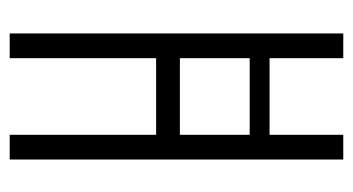

<svg xmlns="http://www.w3.org/2000/svg" viewBox="-186 -542 728 396"><g transform="rotate(90 178.0 -344.0)"><path d="M49 0V-688H100V-536H258V-688H309V0H258V-302H100V0ZM100 -351H258V-495H100Z"/></g></svg>

Font: Saira Ultra Condensed Light
Style: Regular
Weight: 300
Width: 1
Designer: Hector Gatti with collaboration of the Omnibus-Type team
Foundry: Omnibus-Type
Version: Version 1.001; ttfautohint (v1.8)